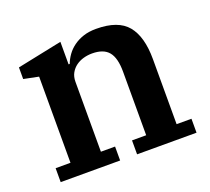

<svg xmlns="http://www.w3.org/2000/svg" viewBox="-97 -655 848 777"><g transform="rotate(-20 327.0 -267.0)"><path d="M40 -60H104V-431L40 -444V-494L233 -534V-437H238Q245 -456 257.5 -473.5Q270 -491 288.5 -504.5Q307 -518 331 -526Q355 -534 386 -534Q481 -534 521 -485.5Q561 -437 561 -340V-60H625V0H369V-60H430V-334Q430 -393 408 -419.5Q386 -446 337 -446Q318 -446 300 -441Q282 -436 267.5 -425.5Q253 -415 244 -399Q235 -383 235 -361V-60H296V0H40Z"/></g></svg>

Font: IBM Plex Serif SmBld
Style: Regular
Weight: 600
Designer: Mike Abbink, Paul van der Laan, Pieter van Rosmalen
Foundry: Bold Monday
Version: Version 3.001